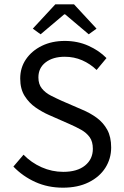

<svg xmlns="http://www.w3.org/2000/svg" viewBox="-20 -858 574 890"><path d="M271.7 12Q202 12 143.8 -14.3Q85.6 -40.6 42.1 -85.8L89.1 -140.9Q124.8 -104.1 172.8 -82.7Q220.9 -61.4 273.2 -61.4Q338.1 -61.4 374.2 -90.8Q410.4 -120.2 410.4 -168.1Q410.4 -201.8 395.7 -222Q381.1 -242.3 356.6 -256.2Q332 -270 300.9 -283.6L206.6 -325.1Q176 -338.5 145.4 -359.5Q114.8 -380.6 94.2 -413.2Q73.7 -445.9 73.7 -494.1Q73.7 -544.4 100.6 -583.6Q127.5 -622.8 174.1 -645.6Q220.7 -668.3 280.3 -668.3Q339.9 -668.3 389.8 -645.9Q439.7 -623.5 473.6 -588.8L427.8 -533.7Q398 -562.4 360.6 -578.7Q323.2 -594.9 280.3 -594.9Q225.3 -594.9 191.6 -569Q158 -543.2 158 -499.1Q158 -467.6 174.2 -447.7Q190.4 -427.7 215.9 -414.8Q241.4 -401.8 266.6 -390.5L360.1 -350Q398.6 -334 428.8 -311.7Q459 -289.4 477.2 -256.4Q495.3 -223.3 495.3 -174.5Q495.3 -122.7 468.4 -80.2Q441.4 -37.8 391 -12.9Q340.7 12 271.7 12ZM168.2 -699 132.1 -725.3 236.3 -837.8H323.2L427.4 -725.3L391.4 -699L281.8 -791.6H277.8Z"/></svg>

Font: Source Sans 3 Variable
Style: Regular
Weight: 200
Designer: Paul D. Hunt
Foundry: Adobe Systems Incorporated
Version: Version 3.026